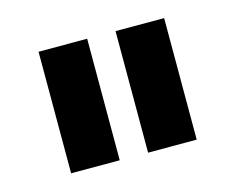

<svg xmlns="http://www.w3.org/2000/svg" viewBox="-53 -1071 499 412"><g transform="rotate(-15 197.0 -865.0)"><path d="M168 -730H60V-1000H168ZM339 -730H231V-1000H339Z"/></g></svg>

Font: El Pececito
Style: Regular
Weight: 400
Designer: deFharo
Foundry: deFharo
Version: El Pececito Version 1.000